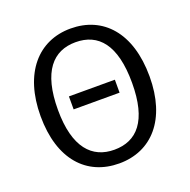

<svg xmlns="http://www.w3.org/2000/svg" viewBox="-135 -886 1016 1029"><g transform="rotate(-20 373.5 -371.5)"><path d="M374 -756C190 -756 63 -615 63 -369C63 -121 189 13 374 13C559 13 685 -125 685 -370C685 -621 558 -756 374 -756ZM374 -678C504 -678 585 -588 585 -370C585 -153 503 -65 374 -65C248 -65 162 -153 162 -369C162 -588 246 -678 374 -678ZM504 -417H242V-343H504Z"/></g></svg>

Font: Glow Sans SC Normal Book
Style: Regular
Weight: 500
Designer: Ryoko NISHIZUKA (kana, bopomofo & ideographs); Paul D. Hunt (Latin, Greek & Cyrillic); Sandoll Communications, Soo-young
Version: Version 0.93